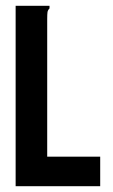

<svg xmlns="http://www.w3.org/2000/svg" viewBox="-20 -643 390 663"><path d="M34 -623H151V-614Q145 -608 144 -601Q143 -594 143 -577V-102H326V0H34Z"/></svg>

Font: Inconsolata ExtraCondensed Black
Style: Regular
Weight: 900
Width: 2
Monospace: yes
Designer: Raph Levien, Cyreal, Brenton Simpson
Foundry: Raph Levien, Cyreal, Google
Version: Version 3.001; ttfautohint (v1.8.2.53-6de2)